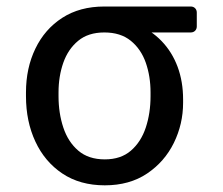

<svg xmlns="http://www.w3.org/2000/svg" viewBox="-20 -548 671 578"><path d="M58.2 -269.9Q58.2 -343 86.5 -401.6Q114.7 -460.2 167.4 -494.3Q220.2 -528.4 294 -528.4Q309.7 -527 322.8 -517.8Q335.9 -508.5 351.9 -496.4Q367.9 -484.4 392 -474.4Q435.4 -456.7 466.6 -424.2Q497.9 -391.7 514.6 -347.1Q531.2 -302.6 531.2 -248.6V-238.6Q531.2 -174.7 503.4 -117.9Q475.5 -61.1 422.8 -25.6Q370 9.9 295.5 9.9Q220.9 9.9 167.8 -25.6Q114.7 -61.1 86.5 -121.8Q58.2 -182.5 58.2 -258.5ZM156.2 -258.5Q156.2 -207.4 170.6 -164.1Q185 -120.7 215.7 -94.5Q246.4 -68.2 295.5 -68.2Q343.8 -68.2 374.1 -94.5Q404.5 -120.7 418.9 -164.1Q433.2 -207.4 433.2 -258.5V-269.9Q433.2 -318.2 418.9 -359.2Q404.5 -400.2 373.8 -425.2Q343 -450.3 294 -450.3Q245.7 -450.3 215.4 -425.2Q185 -400.2 170.6 -359.2Q156.2 -318.2 156.2 -269.9ZM572.4 -510.3V-468.4Q572.4 -460.6 567.3 -455.4Q562.1 -450.3 554.3 -450.3H294V-528.4H554.3Q562.1 -528.4 567.3 -523.3Q572.4 -518.1 572.4 -510.3Z"/></svg>

Font: DeltaSans
Style: Regular
Weight: 400
Designer: Rasmus Andersson
Foundry: rsms
Version: Version 3.012